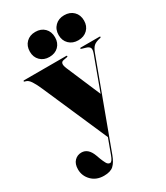

<svg xmlns="http://www.w3.org/2000/svg" viewBox="-218 -746 940 1084"><g transform="rotate(-30 252.0 -204.0)"><path d="M266 63Q242.5 127 227.5 167.2Q212.5 207.5 192 226.2Q171.5 245 129.5 245Q80 245 49.5 214Q19 183 19 140.5Q19 105 37.5 86Q56 67 82.5 67Q127 67 148 124.5L157.5 150.5Q164 167.5 172.5 183.5Q181 199.5 194.5 199.5Q208 199.5 221 163Q234 126.5 256.5 66.5L73 -354Q58 -389 43.2 -412Q28.5 -435 12 -438.5Q5 -440 3.5 -441.2Q2 -442.5 2 -444Q2 -448 7 -448H282Q287 -448 287 -444Q287 -441 281 -439.5L257 -435Q230 -430 248.5 -387L343 -165.5L422.5 -381.5Q431.5 -406.5 425.5 -417Q419.5 -427.5 401.5 -432.5L377.5 -439.5Q371.5 -441.5 371.5 -444Q371.5 -448 376.5 -448H498.5Q503.5 -448 503.5 -444Q503.5 -441 497.5 -439.5Q467 -433 453.8 -420.8Q440.5 -408.5 430.5 -381ZM198 -490Q161.5 -490 138.8 -512.5Q116 -535 116 -571Q116 -608 138.8 -630.5Q161.5 -653 198 -653Q235 -653 257.5 -630.5Q280 -608 280 -571Q280 -535 257.5 -512.5Q235 -490 198 -490ZM386 -490Q349.5 -490 326.5 -512.5Q303.5 -535 303.5 -571Q303.5 -607.5 326.5 -630.2Q349.5 -653 386 -653Q423 -653 446 -630.5Q469 -608 469 -571Q469 -535 446 -512.5Q423 -490 386 -490Z"/></g></svg>

Font: Fraunces 144pt Black
Style: Regular
Weight: 900
Version: Version 1.000;[0bf87f6ff]